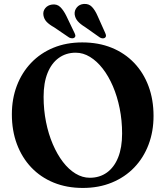

<svg xmlns="http://www.w3.org/2000/svg" viewBox="-20 -932 837 971"><path d="M396 -717.5Q478.5 -717.5 544.8 -690.5Q611 -663.5 658.5 -613.8Q706 -564 731.2 -496Q756.5 -428 756.5 -345.5Q756.5 -267 731.2 -200.5Q706 -134 659 -85Q612 -36 546 -8.8Q480 18.5 399 18.5Q317.5 18.5 251.5 -8.5Q185.5 -35.5 138.2 -85.2Q91 -135 65.5 -203.2Q40 -271.5 40 -354Q40 -432 65.2 -498.5Q90.5 -565 137.5 -614.2Q184.5 -663.5 250 -690.5Q315.5 -717.5 396 -717.5ZM597.5 -256.5Q597.5 -323 585.2 -383.8Q573 -444.5 551 -495.8Q529 -547 499.5 -585Q470 -623 435.2 -644.2Q400.5 -665.5 363 -665.5Q314 -665.5 277.2 -639Q240.5 -612.5 220.5 -562.8Q200.5 -513 200.5 -443Q200.5 -376 212.8 -315Q225 -254 247 -202.8Q269 -151.5 298.2 -113.2Q327.5 -75 362.2 -54Q397 -33 434 -33Q484 -33 520.8 -59.5Q557.5 -86 577.5 -135.8Q597.5 -185.5 597.5 -256.5ZM315.5 -851.5 356.5 -766Q360 -759 361 -753Q362 -747 357 -742Q352 -738 344.8 -738.2Q337.5 -738.5 330 -742L253.5 -794Q230 -807 216.2 -821.2Q202.5 -835.5 199.5 -855.5Q196.5 -875.5 209 -890.8Q221.5 -906 243 -909Q268.5 -912.5 285 -896.2Q301.5 -880 315.5 -851.5ZM473.5 -851.5 512 -765.5Q515.5 -758 516 -752Q516.5 -746 511.5 -741.5Q506.5 -737.5 499 -738Q491.5 -738.5 485 -742.5L409 -796Q386 -810 373 -825Q360 -840 357.5 -860Q356 -879.5 368.8 -894.8Q381.5 -910 403.5 -912Q429 -914 445 -897.2Q461 -880.5 473.5 -851.5Z"/></svg>

Font: Fraunces SemiBold
Style: Regular
Weight: 600
Version: Version 1.000;[b76b70a41]